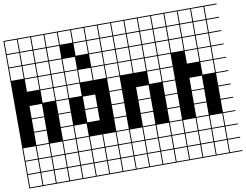

<svg xmlns="http://www.w3.org/2000/svg" viewBox="-99 -869 1654 1290"><g transform="rotate(-10 727.5 -224.0)"><path d="M363.6 278.8H0V187.9H6.1V272.7H90.9V187.9H0V-727.3H363.6V-721.2H278.8V-636.4H363.6V-630.3H278.8V-545.5H363.6V-539.4H278.8V-454.5H363.6V-448.5H278.8V-363.6H363.6V-357.6H278.8V-272.7H363.6V-266.7H278.8V-181.8H363.6V-175.8H278.8V-90.9H363.6V-84.8H278.8V0H363.6V6.1H278.8V90.9H363.6V97H278.8V181.8H363.6V187.9H278.8V272.7H363.6ZM187.9 -636.4H272.7V-721.2H187.9ZM6.1 -636.4H90.9V-721.2H6.1ZM97 -636.4H181.8V-721.2H97ZM187.9 -545.5H272.7V-630.3H187.9ZM6.1 -545.5H90.9V-630.3H6.1ZM97 -545.5H181.8V-630.3H97ZM187.9 -454.5H272.7V-539.4H187.9ZM6.1 -454.5H90.9V-539.4H6.1ZM97 -454.5H181.8V-539.4H97ZM187.9 -363.6H272.7V-448.5H187.9ZM97 -363.6H181.8V-448.5H97ZM187.9 -272.7H272.7V-357.6H187.9ZM97 -181.8H181.8V-266.7H97ZM97 -90.9H181.8V-175.8H97ZM97 0H181.8V-84.8H97ZM187.9 90.9H272.7V6.1H187.9ZM97 90.9H181.8V6.1H97ZM6.1 90.9H90.9V6.1H6.1ZM97 181.8H181.8V97H97ZM6.1 181.8H90.9V97H6.1ZM272.7 97H187.9V181.8H272.7ZM181.8 272.7V187.9H97V272.7ZM272.7 272.7V187.9H187.9V272.7Z M727.3 278.8H363.6V187.9H369.7V272.7H454.5V187.9H460.6V272.7H545.5V187.9H551.5V272.7H636.4V187.9H363.6V-727.3H727.3V-721.2H642.4V-636.4H727.3V-630.3H642.4V-545.5H727.3V-539.4H642.4V-454.5H727.3V-448.5H642.4V-363.6H727.3V-357.6H642.4V-272.7H727.3V-266.7H642.4V-181.8H727.3V-175.8H642.4V-90.9H727.3V-84.8H642.4V0H727.3V6.1H642.4V90.9H727.3V97H642.4V181.8H727.3V187.9H642.4V272.7H727.3ZM460.6 -636.4H545.5V-721.2H460.6ZM551.5 -636.4H636.4V-721.2H551.5ZM369.7 -636.4H454.5V-721.2H369.7ZM551.5 -545.5H636.4V-630.3H551.5ZM460.6 -545.5H545.5V-630.3H460.6ZM369.7 -545.5H454.5V-630.3H369.7ZM551.5 -454.5H636.4V-539.4H551.5ZM460.6 -454.5H545.5V-539.4H460.6ZM369.7 -454.5H454.5V-539.4H369.7ZM551.5 -363.6H636.4V-448.5H551.5ZM369.7 -363.6H454.5V-448.5H369.7ZM460.6 -363.6H545.5V-448.5H460.6ZM369.7 -272.7H454.5V-357.6H369.7ZM460.6 -181.8H545.5V-266.7H460.6ZM460.6 -90.9H545.5V-175.8H460.6ZM369.7 0H454.5V-84.8H369.7ZM460.6 90.9H545.5V6.1H460.6ZM551.5 90.9H636.4V6.1H551.5ZM369.7 90.9H454.5V6.1H369.7ZM460.6 181.8H545.5V97H460.6ZM369.7 181.8H454.5V97H369.7ZM636.4 97H551.5V181.8H636.4ZM363.6 -636.4H454.5V-545.5H363.6ZM454.5 -545.5H545.5V-454.5H454.5Z M1090.9 278.8H727.3V187.9H733.3V272.7H818.2V187.9H824.2V272.7H909.1V187.9H915.2V272.7H1000V187.9H727.3V-727.3H1090.9V-721.2H1006.1V-636.4H1090.9V-630.3H1006.1V-545.5H1090.9V-539.4H1006.1V-454.5H1090.9V-448.5H1006.1V-363.6H1090.9V-357.6H1006.1V-272.7H1090.9V-266.7H1006.1V-181.8H1090.9V-175.8H1006.1V-90.9H1090.9V-84.8H1006.1V0H1090.9V6.1H1006.1V90.9H1090.9V97H1006.1V181.8H1090.9V187.9H1006.1V272.7H1090.9ZM818.2 -636.4V-721.2H733.3V-636.4ZM824.2 -636.4H909.1V-721.2H824.2ZM915.2 -636.4H1000V-721.2H915.2ZM733.3 -545.5H818.2V-630.3H733.3ZM824.2 -545.5H909.1V-630.3H824.2ZM915.2 -545.5H1000V-630.3H915.2ZM733.3 -454.5H818.2V-539.4H733.3ZM824.2 -454.5H909.1V-539.4H824.2ZM915.2 -454.5H1000V-539.4H915.2ZM733.3 -363.6H818.2V-448.5H733.3ZM824.2 -363.6H909.1V-448.5H824.2ZM915.2 -363.6H1000V-448.5H915.2ZM915.2 -272.7H1000V-357.6H915.2ZM824.2 -181.8H909.1V-266.7H824.2ZM824.2 -90.9H909.1V-175.8H824.2ZM824.2 0H909.1V-84.8H824.2ZM915.2 90.9H1000V6.1H915.2ZM824.2 90.9H909.1V6.1H824.2ZM733.3 90.9H818.2V6.1H733.3ZM824.2 181.8H909.1V97H824.2ZM733.3 181.8H818.2V97H733.3ZM915.2 181.8H1000V97H915.2Z M1454.5 278.8H1090.9V187.9H1097V272.7H1181.8V187.9H1090.9V-727.3H1454.5V-721.2H1369.7V-636.4H1454.5V-630.3H1369.7V-545.5H1454.5V-539.4H1369.7V-454.5H1454.5V-448.5H1369.7V-363.6H1454.5V-357.6H1369.7V-272.7H1454.5V-266.7H1369.7V-181.8H1454.5V-175.8H1369.7V-90.9H1454.5V-84.8H1369.7V0H1454.5V6.1H1369.7V90.9H1454.5V97H1369.7V181.8H1454.5V187.9H1369.7V272.7H1454.5ZM1278.8 -636.4H1363.6V-721.2H1278.8ZM1097 -636.4H1181.8V-721.2H1097ZM1187.9 -636.4H1272.7V-721.2H1187.9ZM1278.8 -545.5H1363.6V-630.3H1278.8ZM1097 -545.5H1181.8V-630.3H1097ZM1187.9 -545.5H1272.7V-630.3H1187.9ZM1278.8 -454.5H1363.6V-539.4H1278.8ZM1097 -454.5H1181.8V-539.4H1097ZM1187.9 -454.5H1272.7V-539.4H1187.9ZM1278.8 -363.6H1363.6V-448.5H1278.8ZM1187.9 -363.6H1272.7V-448.5H1187.9ZM1278.8 -272.7H1363.6V-357.6H1278.8ZM1187.9 -181.8H1272.7V-266.7H1187.9ZM1187.9 -90.9H1272.7V-175.8H1187.9ZM1187.9 0H1272.7V-84.8H1187.9ZM1278.8 90.9H1363.6V6.1H1278.8ZM1187.9 90.9H1272.7V6.1H1187.9ZM1097 90.9H1181.8V6.1H1097ZM1187.9 181.8H1272.7V97H1187.9ZM1097 181.8H1181.8V97H1097ZM1363.6 97H1278.8V181.8H1363.6ZM1272.7 272.7V187.9H1187.9V272.7ZM1363.6 272.7V187.9H1278.8V272.7Z"/></g></svg>

Font: Micro 5 Charted
Style: Regular
Weight: 400
Designer: Sarah Cadigan-Fried
Version: Version 1.000; ttfautohint (v1.8.4.7-5d5b)